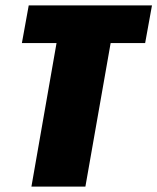

<svg xmlns="http://www.w3.org/2000/svg" viewBox="-20 -695 586 715"><path d="M97 0H298L392 -534.5H520.5L546 -675H87L61.5 -534.5H190.5Z"/></svg>

Font: Anybody Condensed Black
Style: Italic
Weight: 900
Width: 3
Italic angle: -10°
Version: Version 1.113;gftools[0.9.25]